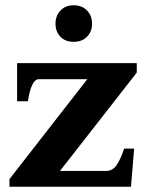

<svg xmlns="http://www.w3.org/2000/svg" viewBox="-20 -710 561 730"><path d="M191 -620Q191 -650 210 -670Q229 -690 260 -690Q292 -690 311 -670Q330 -650 330 -620Q330 -590 311 -570.5Q292 -551 260 -551Q228 -551 209.5 -570.5Q191 -590 191 -620ZM16 -29 312 -409H128Q99 -409 86 -325H45V-470H500V-434L208 -60H383Q409 -60 424.5 -84Q440 -108 452 -145H490L478 0H16Z"/></svg>

Font: Taviraj
Style: Bold
Weight: 700
Designer: Katatrad Team
Foundry: CadsonDemak
Version: Version 1.001